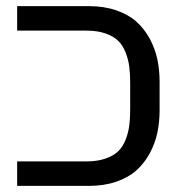

<svg xmlns="http://www.w3.org/2000/svg" viewBox="-20 -608 577 628"><path d="M502 -340.8V-247.1Q502 -208.5 494.6 -173.8Q487.3 -139.2 470 -106.9Q452.6 -74.7 426.8 -51.3Q400.9 -27.8 360.8 -13.9Q320.8 0 271 0H36.1V-80.1H263.2Q298.8 -80.1 325.2 -89.4Q351.6 -98.6 366.7 -113.3Q381.8 -127.9 390.9 -151.1Q399.9 -174.3 402.8 -197.3Q405.8 -220.2 405.8 -251V-336.9Q405.8 -367.2 402.8 -390.1Q399.9 -413.1 390.9 -436.3Q381.8 -459.5 366.7 -474.4Q351.6 -489.3 325.2 -498.5Q298.8 -507.8 263.2 -507.8H36.1V-587.9H271Q320.8 -587.9 360.8 -574Q400.9 -560.1 426.8 -536.6Q452.6 -513.2 470 -481Q487.3 -448.7 494.6 -414.1Q502 -379.4 502 -340.8Z"/></svg>

Font: LT Superior Med
Style: Regular
Weight: 500
Designer: Daniel Lyons
Foundry: LyonsType
Version: Version 1.000